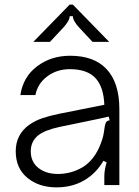

<svg xmlns="http://www.w3.org/2000/svg" viewBox="-20 -800 601 830"><path d="M48 -146Q48 -219 107 -261Q133 -279 164.5 -289.5Q196 -300 235 -308L431 -347Q428 -423 394 -461Q358 -501 282 -501Q226 -501 184.5 -470Q143 -439 133 -389H68Q80 -468 140.5 -513.5Q201 -559 283 -559Q386 -559 440 -502Q496 -443 496 -328V0H431V-38Q431 -65 441 -98L427 -105Q396 -51 345 -21Q292 10 225 10Q148 10 98 -31.5Q48 -73 48 -146ZM324 -70Q378 -96 408 -161Q425 -200 428.5 -224.5Q432 -249 433 -254Q435 -266 439 -272Q443 -278 454 -280L450 -296Q416 -288 357 -276L236 -251Q172 -237 144 -214Q113 -188 113 -146Q113 -100 146 -74Q179 -48 230 -48Q280 -48 324 -70ZM124 -619 281 -780H295L452 -619H380L323 -680Q295 -710 295 -730H281Q281 -710 253 -680L196 -619Z"/></svg>

Font: Open Sauce Sans Light
Style: Regular
Weight: 300
Designer: Alfredo Marco Pradil
Foundry: Creative Sauce Fz LLC
Version: Version 1.477